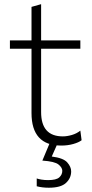

<svg xmlns="http://www.w3.org/2000/svg" viewBox="-20 -688 443 920"><path d="M273.5 9.5Q131 9.5 131 -146.5V-454.5H27.5V-494.5H131V-655L177 -668V-494.5H365V-454.5H177V-151Q177 -34.5 281 -34.5Q301 -34.5 324.2 -41.2Q347.5 -48 365 -62L371 -16Q357.5 -5.5 331 2Q304.5 9.5 273.5 9.5ZM214 211.5Q182 211.5 156 204.5V167Q163.5 170 178.2 172.5Q193 175 210.5 175Q249.5 175 264 162Q278.5 149 278.5 130.5Q278.5 115 260.2 100.2Q242 85.5 183 81.5L223 -14H255.5V0L228 62Q283.5 69 302.2 90.2Q321 111.5 321 133Q321 165.5 296.2 188.5Q271.5 211.5 214 211.5Z"/></svg>

Font: Commissioner ExtraLight
Style: Regular
Weight: 200
Designer: Kostas Bartsokas
Foundry: Kostas Bartsokas
Version: Version 1.000; ttfautohint (v1.8.3)